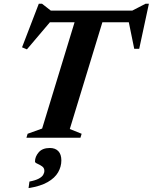

<svg xmlns="http://www.w3.org/2000/svg" viewBox="-20 -726 805 1012"><path d="M685.5 -608.7H186.9L257 -625.1L121.9 -465.8L96.2 -476.6L184.5 -706.3H201.5L263.2 -658.1L217 -670H709.8L654 -658.1L747.2 -706.3H764.8L713.8 -468.9H687.5L655.4 -626ZM378.9 -627.8H525.5L347.9 -46L410.3 -20.9L404 0H119.3L125.6 -20.9L202.1 -48.5ZM164.4 125.5Q164.4 99.6 184 76.8Q203.6 54 242.9 54Q271.6 54 287.5 70.8Q303.4 87.5 303.4 119.6Q303.4 152.4 286.3 182.2Q269.3 212 231.2 233.8Q193.2 255.7 130.5 265.3L135.2 231Q167 224.8 184 215.7Q201 206.7 207.4 195.9Q213.8 185.2 213.8 174.3Q213.8 158.8 201.4 150.5Q189.1 142.1 176.8 136.8Q164.4 131.5 164.4 125.5Z"/></svg>

Font: Newsreader Text
Style: Italic
Weight: 400
Italic angle: -17°
Designer: Hugues Gentile
Foundry: Production Type
Version: Version 1.001